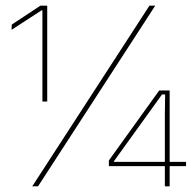

<svg xmlns="http://www.w3.org/2000/svg" viewBox="-20 -659 689 679"><path d="M130 -300V-622.5H127L21 -553.5L21.5 -572L123 -639H147V-300ZM94 0 508.5 -639H529L114.5 0ZM563 0V-254L564 -325H553L383 -89V-78L375 -86.5H638V-71.5H365V-91.5L543 -339H580V0Z"/></svg>

Font: Anek Odia Thin
Style: Regular
Weight: 250
Version: Version 1.003